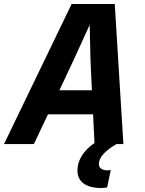

<svg xmlns="http://www.w3.org/2000/svg" viewBox="-51 -718 721 957"><path d="M521 -698 564 0H530Q491 22 466.5 47.5Q442 73 442 100Q442 116 454.5 123.5Q467 131 483 131Q493 131 501 130L483 216Q470 219 454 219Q395 219 365 196Q335 173 335 133Q335 92 358 56.5Q381 21 420 -5L413 -148H188L118 0H-31L306 -698ZM407 -268 400 -419 396 -594 316 -419 245 -268Z"/></svg>

Font: Azeret Mono SemiBold
Style: Italic
Weight: 600
Italic angle: -12°
Designer: Martin Vácha
Foundry: Displaay
Version: Version 1.000; Glyphs 3.0.3, build 3074